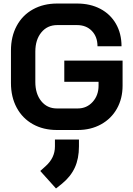

<svg xmlns="http://www.w3.org/2000/svg" viewBox="-20 -728 752 1087"><path d="M42 -258V-442Q42 -521 74.5 -581.5Q107 -642 166.5 -675Q226 -708 304 -708H416Q491 -708 548 -678Q605 -648 636.5 -593Q668 -538 668 -466H532Q532 -520 500 -553Q468 -586 416 -586H304Q248 -586 214 -544.5Q180 -503 180 -436V-264Q180 -197 213.5 -155.5Q247 -114 302 -114H420Q471 -114 504.5 -151Q538 -188 538 -243V-265H344V-385H674V-243Q674 -170 642 -113Q610 -56 552 -24Q494 8 420 8H302Q225 8 166 -25Q107 -58 74.5 -118.5Q42 -179 42 -258ZM208 240 238 213Q291 166 291 101V62H427V101Q427 170 403.5 221Q380 272 331 312L297 339Z"/></svg>

Font: Bai Jamjuree
Style: Bold
Weight: 700
Designer: Katatrad Aksorn Co.,Ltd.
Foundry: Cadson Demak Co.,Ltd.
Version: Version 1.000; ttfautohint (v1.6)